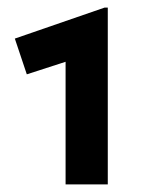

<svg xmlns="http://www.w3.org/2000/svg" viewBox="-20 -846 370 505"><path d="M152.5 -361V-683.5L50.5 -650.5L19 -744.5L255 -826H263.5V-361Z"/></svg>

Font: Geologica Thin Roman ExtraBold
Style: Regular
Weight: 800
Version: Version 1.010;gftools[0.9.28]